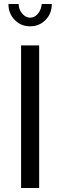

<svg xmlns="http://www.w3.org/2000/svg" viewBox="-20 -936 300 956"><path d="M85 0V-710H175V0ZM188 -916H238Q238 -869 207 -837Q176 -805 130 -805Q84 -805 53 -837Q22 -869 22 -916H73Q73 -889 90.5 -868.5Q108 -848 130 -848Q152 -848 168.5 -867.5Q185 -887 188 -916Z"/></svg>

Font: YasnoRaleway Medium
Style: Regular
Weight: 500
Designer: Matt McInerney, Pablo Impallari, Rodrigo Fuenzalida
Foundry: Matt McInerney, Pablo Impallari, Rodrigo Fuenzalida
Version: Version 4.026